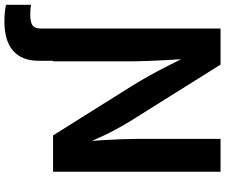

<svg xmlns="http://www.w3.org/2000/svg" viewBox="-126 -676 979 834"><g transform="rotate(90 363.0 -258.5)"><path d="M-33.7 204.1V95.7Q-22.5 97.7 -12.2 98.4Q-2 99.1 7.8 99.1Q43 99.1 56.2 88.9Q69.3 78.6 69.3 54.7V-62.5H209.5V62Q209.5 135.7 166 173.6Q122.6 211.4 38.1 211.4Q17.1 211.4 -1.5 209.5Q-20 207.5 -33.7 204.1ZM69.3 0V-727.5H226.1L466.8 -343.3Q483.4 -316.4 501.5 -284.2Q519.5 -252 538.3 -212.2Q557.1 -172.4 575.7 -123.5H561Q557.6 -164.1 554.7 -208.7Q551.8 -253.4 550.3 -293.7Q548.8 -334 548.8 -362.3V-727.5H691.4V0H533.7L315.9 -347.2Q293.9 -383.3 274.4 -418Q254.9 -452.6 233.4 -495.4Q211.9 -538.1 181.6 -597.7H200.2Q203.6 -544.9 206.3 -496.8Q209 -448.7 210.4 -410.4Q211.9 -372.1 211.9 -347.7V0Z"/></g></svg>

Font: Inter
Style: 650
Weight: 650
Designer: Rasmus Andersson
Foundry: rsms
Version: Version 4.001;git-66647c0bb